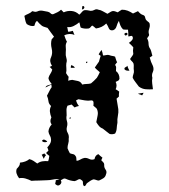

<svg xmlns="http://www.w3.org/2000/svg" viewBox="-20 -628 577 654"><path d="M259 -596Q260 -599 260 -604Q260 -609 265 -607Q269 -604 266.5 -600Q264 -596 259 -596ZM289 -591Q296 -591 302 -594.5Q308 -598 315 -595Q323 -594 330.5 -589.5Q338 -585 346 -581Q350 -583 353.5 -585.5Q357 -588 362 -590Q367 -591 371.5 -589.5Q376 -588 381 -586Q384 -588 387.5 -590.5Q391 -593 395 -595Q406 -595 415 -591.5Q424 -588 433 -582Q437 -584 441.5 -586Q446 -588 450 -590Q459 -579 467 -577Q473 -575 474 -570Q475 -565 477 -561Q480 -557 485 -553.5Q490 -550 490 -545Q491 -537 488 -529Q485 -521 487 -513Q489 -508 486 -504.5Q483 -501 481 -497Q486 -489 486 -479Q486 -469 492 -461Q495 -455 496 -449.5Q497 -444 499 -438L490 -432Q492 -424 494.5 -417.5Q497 -411 501 -403Q505 -392 500.5 -382.5Q496 -373 499 -363Q497 -353 498.5 -343.5Q500 -334 501 -324Q489 -323 476.5 -324Q464 -325 453 -333Q448 -340 442 -347.5Q436 -355 432 -363Q432 -369 434.5 -375.5Q437 -382 436 -388Q435 -394 435.5 -399.5Q436 -405 435 -411Q433 -416 429.5 -419Q426 -422 423 -427Q426 -432 429 -435.5Q432 -439 434 -444Q432 -455 434 -467Q430 -471 427 -474.5Q424 -478 419 -482Q424 -485 429 -490.5Q434 -496 432 -502Q430 -507 425.5 -505.5Q421 -504 417 -504Q417 -510 417 -515.5Q417 -521 416 -527Q412 -527 407.5 -527Q403 -527 399 -528Q393 -534 390 -541.5Q387 -549 385 -557Q380 -549 377 -538.5Q374 -528 365 -525Q354 -523 350.5 -532Q347 -541 342 -548Q328 -534 307 -531Q304 -533 301 -536Q298 -539 294 -541Q291 -539 288.5 -535.5Q286 -532 282 -531Q267 -529 255 -534Q253 -539 252.5 -543Q252 -547 250 -552Q242 -545 231 -539.5Q220 -534 209 -536Q210 -532 210.5 -528.5Q211 -525 212 -520Q217 -520 220.5 -521Q224 -522 228 -523Q230 -519 231 -515.5Q232 -512 234 -509Q218 -516 199 -508Q201 -502 203 -496.5Q205 -491 208 -486Q203 -478 204 -468.5Q205 -459 204 -449Q203 -440 206 -430.5Q209 -421 206 -413Q205 -405 206 -396Q207 -387 205 -379Q207 -375 209.5 -372Q212 -369 214 -366Q213 -363 213 -359.5Q213 -356 212 -353Q216 -354 219.5 -355Q223 -356 226 -356Q236 -354 245.5 -352Q255 -350 260 -340Q268 -342 275.5 -342Q283 -342 290 -344Q300 -352 310 -363Q315 -371 320 -382Q316 -386 311.5 -389.5Q307 -393 303 -398Q306 -403 310 -408Q314 -413 317 -418Q319 -424 320 -428.5Q321 -433 323 -438Q319 -440 316 -443Q318 -447 320.5 -450.5Q323 -454 326 -458Q328 -453 329 -448.5Q330 -444 331 -439Q336 -439 342 -440.5Q348 -442 353 -440Q358 -438 362.5 -437.5Q367 -437 372 -435Q374 -430 375 -425.5Q376 -421 379 -416Q377 -414 375.5 -412Q374 -410 372 -407Q376 -402 375.5 -397Q375 -392 375 -386Q387 -377 387 -360Q386 -355 382 -353Q378 -351 374 -349Q380 -337 374 -324Q378 -322 386 -316Q385 -311 385 -307.5Q385 -304 385 -299Q383 -297 381 -295.5Q379 -294 377 -292Q379 -283 380 -274.5Q381 -266 383 -256Q384 -245 381.5 -233.5Q379 -222 380 -210Q378 -200 377.5 -190.5Q377 -181 372 -173Q361 -169 353 -172Q348 -176 342 -180.5Q336 -185 330 -190Q322 -193 317 -199Q312 -205 308 -212Q310 -223 312.5 -234.5Q315 -246 310 -257Q308 -260 304.5 -262.5Q301 -265 298 -268Q299 -273 298.5 -279.5Q298 -286 291 -286Q280 -284 269 -286Q258 -288 247 -290L239 -286Q243 -273 249 -267Q244 -266 241 -265Q238 -264 234 -262L224 -272Q221 -271 217 -270Q213 -269 210 -268Q206 -260 206.5 -251.5Q207 -243 207 -235Q205 -225 208 -215.5Q211 -206 208 -196Q205 -185 210.5 -175.5Q216 -166 214 -155Q215 -147 212.5 -139Q210 -131 210 -123Q213 -115 218 -106Q223 -104 228.5 -103Q234 -102 237 -97Q240 -94 240 -89Q240 -84 241 -80Q248 -81 253.5 -84.5Q259 -88 267 -90Q275 -91 284 -86.5Q293 -82 302 -86Q304 -99 315 -103Q318 -100 321.5 -97Q325 -94 329 -91Q327 -88 326.5 -86Q326 -84 325 -82Q328 -79 331.5 -75.5Q335 -72 335 -67Q334 -58 339.5 -50.5Q345 -43 341 -34Q339 -25 331.5 -20.5Q324 -16 317 -13Q312 -13 307.5 -15Q303 -17 298 -17Q289 -14 279 -6Q275 -4 273 1Q271 6 266 6Q262 1 262.5 -5.5Q263 -12 257 -15Q252 -20 245.5 -16Q239 -12 234 -11Q219 -12 204 -19Q199 -21 195 -18.5Q191 -16 187 -14Q192 -6 185 0.5Q178 7 171 1Q167 -1 168.5 -5Q170 -9 170 -14Q173 -15 176.5 -15.5Q180 -16 183 -17Q172 -19 160.5 -16.5Q149 -14 138 -14Q125 -13 112 -13Q99 -13 87 -12Q77 -17 66.5 -20Q56 -23 45 -21Q39 -29 36.5 -37Q34 -45 37 -53Q42 -58 45 -62.5Q48 -67 48 -74Q68 -76 80 -86Q88 -84 94 -80Q100 -76 107 -71Q115 -77 124.5 -78.5Q134 -80 144 -79Q146 -84 146.5 -88Q147 -92 148 -97Q146 -99 143 -101Q140 -103 137 -107L145 -115Q143 -123 141 -126Q146 -131 150 -137.5Q154 -144 154 -151Q154 -159 150 -166Q146 -173 145 -180Q146 -193 156 -204Q148 -214 155 -228Q151 -238 150 -247.5Q149 -257 154 -267Q146 -274 145 -283.5Q144 -293 140 -302Q144 -309 147.5 -316.5Q151 -324 156 -331Q156 -333 155.5 -335.5Q155 -338 155 -340Q150 -338 145 -335Q140 -332 135 -330Q137 -336 143.5 -337.5Q150 -339 156 -342Q152 -347 149 -351.5Q146 -356 145 -362Q147 -370 151.5 -376.5Q156 -383 158 -391Q156 -393 154 -395.5Q152 -398 149 -400Q152 -401 153.5 -402Q155 -403 157 -404Q147 -419 154 -433Q160 -447 156 -463Q152 -479 156 -494Q158 -497 164 -503Q158 -511 152.5 -518.5Q147 -526 142 -533Q137 -535 132.5 -536Q128 -537 123 -540Q118 -544 114 -548Q110 -552 106 -557Q101 -553 100 -549Q99 -545 97 -540Q85 -537 71 -546Q67 -553 66 -559.5Q65 -566 63 -574Q69 -578 76.5 -581Q84 -584 90 -590Q94 -589 98 -588Q102 -587 107 -589Q115 -593 124.5 -591.5Q134 -590 143 -588Q148 -587 152.5 -582.5Q157 -578 162 -580Q169 -583 176 -586.5Q183 -590 188 -595L197 -586Q210 -592 224.5 -590.5Q239 -589 250 -578Q254 -581 257.5 -585.5Q261 -590 266 -593Q272 -594 278 -593Q284 -592 289 -591ZM406 -515Q411 -518 413.5 -514.5Q416 -511 412 -509Q408 -505 405 -509Q402 -513 406 -515ZM273 -417Q277 -419 277.5 -417.5Q278 -416 277 -414.5Q276 -413 274.5 -413Q273 -413 273 -417ZM222 -406Q232 -404 235 -397H221Q221 -399 221.5 -401.5Q222 -404 222 -406ZM404 -392Q403 -397 407.5 -399Q412 -401 414 -404Q415 -399 417 -395Q419 -391 421 -387Q416 -387 412 -387.5Q408 -388 404 -392ZM450 -309Q455 -310 459.5 -310.5Q464 -311 469 -312Q468 -309 464 -303Q461 -305 457 -306Q453 -307 450 -309ZM218 -228Q222 -228 221.5 -226.5Q221 -225 219.5 -224Q218 -223 217 -224Q216 -225 218 -228ZM123 -148Q126 -154 132 -152Q138 -150 141 -145Q128 -141 123 -148ZM122 -101Q124 -102 126.5 -103Q129 -104 131 -106Q132 -102 137 -100Q132 -95 129 -87Q127 -91 125.5 -94.5Q124 -98 122 -101Z"/></svg>

Font: ErikasBuero
Style: Regular
Weight: 400
Designer: Peter Wiegel
Foundry: Peter Wiegel
Version: Version 1.006